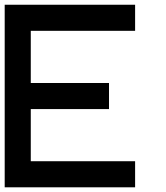

<svg xmlns="http://www.w3.org/2000/svg" viewBox="-20 -798 707 818"><path d="M111.1 -111.1H555.6V0H0V-777.8H555.6V-666.7H111.1V-444.4H444.4V-333.3H111.1Z"/></svg>

Font: Pixeloid Mono
Style: Regular
Weight: 400
Monospace: yes
Designer: GGBotNet
Foundry: GGBotNet
Version: 0.5